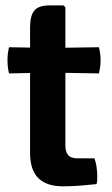

<svg xmlns="http://www.w3.org/2000/svg" viewBox="-20 -668 403 693"><path d="M88.5 -568Q88.5 -611.5 104 -630Q119.5 -648.5 159 -648.5H209L216 -641.5V-141.5Q216 -120.5 225.8 -108.5Q235.5 -96.5 259 -96.5H321Q326 -82.5 328.5 -65.8Q331 -49 331 -33Q331 -26 330.8 -18.2Q330.5 -10.5 328.5 -3.5Q302 -0.5 269.8 2Q237.5 4.5 207.5 4.5Q148 4.5 118.2 -25.2Q88.5 -55 88.5 -117ZM337 -497.5Q343 -474.5 343 -451Q343 -439 341.5 -427Q340 -415 337 -403L161.5 -406L12.5 -403Q7 -426 7 -451Q7 -473.5 12.5 -497.5L164.5 -495Z"/></svg>

Font: Signika Light SemiBold
Style: Regular
Weight: 600
Version: Version 2.003;gftools[0.9.32]